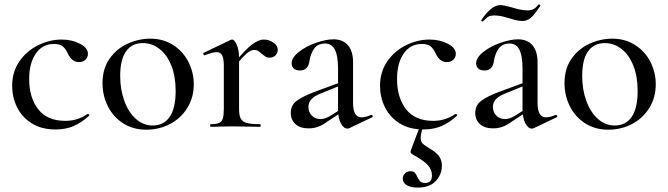

<svg xmlns="http://www.w3.org/2000/svg" viewBox="-20 -574 3022 869"><path d="M35 -185Q35 -249 68 -296.5Q101 -344 153 -369.5Q205 -395 259 -395Q304 -395 341 -376.5Q378 -358 378 -330Q378 -315 367 -304Q356 -293 337 -293Q305 -293 287 -332Q276 -355 263 -365Q250 -375 224 -375Q172 -375 142 -331.5Q112 -288 112 -216Q112 -133 152.5 -80Q193 -27 276 -27Q331 -27 376 -58H378Q381 -58 383.5 -55Q386 -52 383 -50Q348 -18 312 -3Q276 12 232 12Q167 12 122.5 -16.5Q78 -45 56.5 -90Q35 -135 35 -185Z M444 -198Q444 -263 476 -308.5Q508 -354 558 -376.5Q608 -399 660 -399Q719 -399 764 -370Q809 -341 833 -293.5Q857 -246 857 -193Q857 -132 827.5 -85Q798 -38 749 -12.5Q700 13 642 13Q583 13 538 -15.5Q493 -44 468.5 -92.5Q444 -141 444 -198ZM775 -163Q775 -228 755.5 -277Q736 -326 702 -352.5Q668 -379 626 -379Q577 -379 550.5 -341.5Q524 -304 524 -231Q524 -168 543 -116.5Q562 -65 595.5 -35.5Q629 -6 671 -6Q721 -6 748 -45Q775 -84 775 -163Z M1174 -395Q1197 -395 1217 -381.5Q1237 -368 1237 -349Q1237 -334 1227 -323.5Q1217 -313 1200 -313Q1189 -313 1182 -317.5Q1175 -322 1164 -331Q1154 -340 1147.5 -344Q1141 -348 1130 -348Q1116 -348 1098.5 -333.5Q1081 -319 1040 -271L1034 -282Q1088 -347 1118.5 -371Q1149 -395 1174 -395ZM934 -12Q959 -12 971.5 -17.5Q984 -23 988.5 -37.5Q993 -52 993 -81V-276Q993 -309 985.5 -323.5Q978 -338 960 -338Q943 -338 907 -324H905Q902 -324 900.5 -329Q899 -334 902 -335L1025 -394L1031 -395Q1041 -395 1051.5 -371.5Q1062 -348 1062 -310V-81Q1062 -52 1069.5 -37.5Q1077 -23 1097 -17.5Q1117 -12 1157 -12Q1160 -12 1160 -6Q1160 0 1157 0Q1124 0 1104 -1L1028 -2L972 -1Q958 0 934 0Q931 0 931 -6Q931 -12 934 -12Z M1552 8Q1536 8 1523 -15.5Q1510 -39 1510 -79V-262Q1510 -322 1495.5 -349.5Q1481 -377 1452 -377Q1418 -377 1402 -354Q1386 -331 1381 -301Q1376 -255 1338 -255Q1319 -255 1309.5 -264Q1300 -273 1300 -287Q1300 -313 1332 -338.5Q1364 -364 1409.5 -380Q1455 -396 1490 -396Q1532 -396 1555 -369Q1578 -342 1578 -292V-108Q1578 -43 1616 -43Q1635 -43 1660 -54H1661Q1665 -54 1666.5 -49.5Q1668 -45 1664 -43L1561 6Q1557 8 1552 8ZM1296 -63Q1296 -97 1322 -117Q1348 -137 1406 -159L1520 -201L1523 -188L1432 -151Q1406 -141 1391 -126.5Q1376 -112 1376 -90Q1376 -66 1391.5 -50.5Q1407 -35 1431 -35Q1450 -35 1474 -49L1533 -86L1535 -72L1462 -24Q1439 -7 1419 0Q1399 7 1377 7Q1338 7 1317 -12.5Q1296 -32 1296 -63Z M1700 -185Q1700 -249 1733 -296.5Q1766 -344 1818 -369.5Q1870 -395 1924 -395Q1969 -395 2006 -376.5Q2043 -358 2043 -330Q2043 -315 2032 -304Q2021 -293 2002 -293Q1970 -293 1952 -332Q1941 -355 1928 -365Q1915 -375 1889 -375Q1837 -375 1807 -331.5Q1777 -288 1777 -216Q1777 -133 1817.5 -80Q1858 -27 1941 -27Q1996 -27 2041 -58H2043Q2046 -58 2048.5 -55Q2051 -52 2048 -50Q2013 -18 1977 -3Q1941 12 1897 12Q1832 12 1787.5 -16.5Q1743 -45 1721.5 -90Q1700 -135 1700 -185ZM1884 51Q1884 66 1893 75.5Q1902 85 1926 99Q1951 113 1965.5 131Q1980 149 1980 176Q1980 215 1952.5 245Q1925 275 1871 275Q1840 275 1821.5 264.5Q1803 254 1803 234Q1803 220 1813 210.5Q1823 201 1837 201Q1851 201 1857 207Q1863 213 1869 227Q1875 240 1882 247Q1889 254 1905 254Q1935 254 1935 220Q1935 194 1916.5 173.5Q1898 153 1851 127Q1838 120 1838 114Q1838 110 1843 97Q1863 44 1868 31L1879 1L1894 2Q1884 33 1884 51Z M2387 8Q2371 8 2358 -15.5Q2345 -39 2345 -79V-262Q2345 -322 2330.5 -349.5Q2316 -377 2287 -377Q2253 -377 2237 -354Q2221 -331 2216 -301Q2211 -255 2173 -255Q2154 -255 2144.5 -264Q2135 -273 2135 -287Q2135 -313 2167 -338.5Q2199 -364 2244.5 -380Q2290 -396 2325 -396Q2367 -396 2390 -369Q2413 -342 2413 -292V-108Q2413 -43 2451 -43Q2470 -43 2495 -54H2496Q2500 -54 2501.5 -49.5Q2503 -45 2499 -43L2396 6Q2392 8 2387 8ZM2131 -63Q2131 -97 2157 -117Q2183 -137 2241 -159L2355 -201L2358 -188L2267 -151Q2241 -141 2226 -126.5Q2211 -112 2211 -90Q2211 -66 2226.5 -50.5Q2242 -35 2266 -35Q2285 -35 2309 -49L2368 -86L2370 -72L2297 -24Q2274 -7 2254 0Q2234 7 2212 7Q2173 7 2152 -12.5Q2131 -32 2131 -63ZM2418 -554H2419Q2422 -554 2424.5 -551.5Q2427 -549 2425 -547Q2399 -507 2382 -493Q2365 -479 2345 -479Q2332 -479 2316.5 -482.5Q2301 -486 2286 -491Q2282 -492 2260.5 -498Q2239 -504 2216 -504Q2200 -504 2192 -499.5Q2184 -495 2177 -488Q2170 -481 2166 -477H2164Q2161 -477 2159 -479.5Q2157 -482 2159 -484Q2204 -551 2245 -551Q2257 -551 2295 -541Q2339 -527 2368 -527Q2385 -527 2396 -533.5Q2407 -540 2418 -554Z M2535 -198Q2535 -263 2567 -308.5Q2599 -354 2649 -376.5Q2699 -399 2751 -399Q2810 -399 2855 -370Q2900 -341 2924 -293.5Q2948 -246 2948 -193Q2948 -132 2918.5 -85Q2889 -38 2840 -12.5Q2791 13 2733 13Q2674 13 2629 -15.5Q2584 -44 2559.5 -92.5Q2535 -141 2535 -198ZM2866 -163Q2866 -228 2846.5 -277Q2827 -326 2793 -352.5Q2759 -379 2717 -379Q2668 -379 2641.5 -341.5Q2615 -304 2615 -231Q2615 -168 2634 -116.5Q2653 -65 2686.5 -35.5Q2720 -6 2762 -6Q2812 -6 2839 -45Q2866 -84 2866 -163Z"/></svg>

Font: Cormorant Garamond Medium
Style: Regular
Weight: 500
Designer: Christian Thalmann (Catharsis Fonts)
Foundry: Catharsis Fonts
Version: Version 4.000